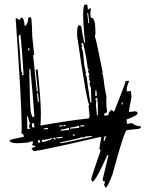

<svg xmlns="http://www.w3.org/2000/svg" viewBox="-20 -703 682 869"><path d="M458 146.5Q452.1 137.7 451.2 132.8Q455.1 123 455.1 118.2H453.1Q445.3 118.2 444.3 110.4Q470.7 2.9 470.7 -2L465.8 -1Q415 113.3 398.4 120.1L392.6 110.4Q392.6 100.6 435.5 -21.5L429.7 -30.3L438.5 -83H433.6Q170.9 -22.5 132.8 -18.6L122.1 -31.2Q129.9 -37.1 140.6 -38.1L139.6 -43H137.7Q132.8 -43 125 -45.9L128.9 -55.7L127.9 -64.5L104.5 -57.6L60.5 -54.7Q24.4 -54.7 23.4 -68.4Q29.3 -72.3 87.9 -84Q87.9 -97.7 79.1 -97.7H77.1Q78.1 -107.4 78.1 -131.8Q78.1 -237.3 50.8 -620.1H55.7L70.3 -612.3Q71.3 -623 79.1 -623Q87.9 -623 91.8 -585.9L96.7 -586.9Q107.4 -602.5 107.4 -616.2V-621.1L116.2 -627L122.1 -618.2Q125 -586.9 126 -538.1L134.8 -454.1L129.9 -453.1L146.5 -289.1L151.4 -290L141.6 -387.7L150.4 -388.7Q165 -248 165 -192.4Q165 -162.1 163.1 -134.8Q295.9 -158.2 381.8 -167L385.7 -176.8L380.9 -223.6Q380.9 -228.5 384.8 -229.5Q374 -229.5 329.1 -540V-553.7Q329.1 -587.9 337.9 -588.9Q347.7 -587.9 348.6 -580.1Q349.6 -566.4 360.4 -510.7H365.2Q356.4 -589.8 356.4 -634.8Q356.4 -667 361.3 -680.7L375 -682.6L377.9 -659.2L386.7 -665H391.6L388.7 -641.6L390.6 -623H393.6Q412.1 -623 412.1 -554.7Q412.1 -545.9 409.2 -539.1Q416 -523.4 445.3 -373L441.4 -372.1L446.3 -363.3Q452.1 -309.6 461.9 -265.6L460.9 -248Q460.9 -224.6 464.8 -195.3Q456.1 -189.5 451.2 -188.5L452.1 -179.7L470.7 -181.6V-184.6Q470.7 -196.3 487.3 -207Q489.3 -198.2 496.1 -198.2H497.1Q548.8 -330.1 548.8 -335.9L562.5 -337.9L563.5 -333Q553.7 -312.5 553.7 -297.9V-289.1L572.3 -291L575.2 -263.7Q563.5 -207 563.5 -197.3V-196.3L591.8 -199.2Q602.5 -198.2 602.5 -190.4Q602.5 -179.7 552.7 -162.1L554.7 -142.6L578.1 -145.5Q592.8 -132.8 618.2 -130.9V-126L609.4 -120.1L553.7 -114.3Q541 -106.4 489.3 85.9Q466.8 145.5 458 146.5ZM379.9 -597.7 383.8 -598.6 378.9 -644.5H375ZM78.1 -362.3 86.9 -363.3Q80.1 -479.5 72.3 -546.9Q64.5 -545.9 64.5 -534.2V-531.2Q67.4 -507.8 76.2 -380.9Q81.1 -373 82 -367.2Q78.1 -367.2 78.1 -364.3ZM113.3 -474.6 112.3 -484.4H107.4L108.4 -474.6ZM393.6 -239.3 391.6 -305.7 384.8 -324.2 388.7 -334Q382.8 -341.8 381.8 -346.7L386.7 -347.7L380.9 -356.4L384.8 -366.2Q378.9 -374 377.9 -384.8H382.8L377 -393.6Q372.1 -442.4 355.5 -509.8L346.7 -503.9L352.5 -495.1Q352.5 -491.2 348.6 -490.2L355.5 -467.8L362.3 -402.3L370.1 -369.1H365.2Q371.1 -360.4 372.1 -355.5Q375 -328.1 388.7 -239.3ZM126 -173.8 135.7 -174.8Q127.9 -285.2 117.2 -390.6L112.3 -389.6Q115.2 -234.4 119.1 -196.3ZM151.4 -242.2 156.2 -243.2 152.3 -280.3H147.5ZM409.2 -269.5 418.9 -270.5 416 -293.9H411.1L412.1 -284.2Q412.1 -274.4 409.2 -269.5ZM422.9 -180.7V-228.5L419.9 -260.7L411.1 -255.9Q411.1 -251 416 -251L414.1 -227.5L418.9 -180.7ZM536.1 -230.5 535.2 -240.2 530.3 -239.3 531.2 -230.5ZM103.5 -119.1 117.2 -120.1 111.3 -129.9Q111.3 -134.8 115.2 -143.6Q108.4 -162.1 106.4 -175.8H101.6Q103.5 -158.2 103.5 -134.8ZM126 -126 135.7 -127 133.8 -145.5 124 -144.5ZM249 -129.9 262.7 -130.9V-135.7L248 -134.8ZM267.6 -131.8 277.3 -132.8 276.4 -137.7 266.6 -136.7ZM178.7 -117.2 198.2 -119.1 197.3 -124 178.7 -122.1ZM296.9 -120.1 338.9 -125 337.9 -134.8Q321.3 -127.9 296.9 -125ZM343.8 -129.9 362.3 -131.8 361.3 -136.7 342.8 -134.8ZM255.9 -111.3 293 -115.2 292 -125Q274.4 -118.2 254.9 -116.2ZM309.6 -88.9 319.3 -89.8 318.4 -94.7 309.6 -93.8ZM170.9 -59.6Q216.8 -69.3 216.8 -79.1L193.4 -72.3L169.9 -69.3ZM231.4 -71.3 230.5 -80.1 220.7 -79.1Q223.6 -71.3 229.5 -71.3ZM235.4 -76.2 263.7 -79.1 262.7 -84 235.4 -81.1ZM152.3 -57.6 162.1 -58.6 161.1 -68.4 151.4 -67.4ZM252 -54.7Q275.4 -56.6 395.5 -84V-87.9L367.2 -85Q358.4 -80.1 353.5 -79.1V-84Q347.7 -78.1 252 -58.6ZM449.2 -65.4 454.1 -66.4V-67.4Q454.1 -74.2 461.9 -85.9L452.1 -85V-83Q452.1 -78.1 449.2 -70.3Z"/></svg>

Font: Blackcraft
Style: Regular
Weight: 400
Designer: GGBotNet
Foundry: GGBotNet
Version: 1.00